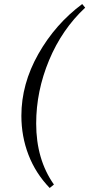

<svg xmlns="http://www.w3.org/2000/svg" viewBox="-20 -727 442 951"><path d="M85.9 -153.8Q85.9 -311 169.9 -459.5Q253.9 -607.9 387.2 -707L401.9 -689Q287.1 -582 223.1 -428.7Q159.2 -275.4 159.2 -115.2Q159.2 62.5 247.1 187L226.1 204.1Q156.2 131.3 121.1 40Q85.9 -51.3 85.9 -153.8Z"/></svg>

Font: Common Serif
Style: Italic
Weight: 400
Italic angle: -12°
Designer: Philipp H. Poll, Khaled Hosny
Foundry: Stefan Peev, Context Ltd.
Version: Version 1.026